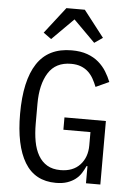

<svg xmlns="http://www.w3.org/2000/svg" viewBox="-62 -981 724 1039"><g transform="rotate(5 300.0 -461.5)"><path d="M356 -935 467 -792 422 -761 305 -878 188 -761 145 -792 256 -935ZM444 -93H439Q430 -73 418 -54Q406 -35 387.5 -20.5Q369 -6 343 3Q317 12 281 12Q167 12 111.5 -80Q56 -172 56 -344Q56 -524 117 -617Q178 -710 305 -710Q354 -710 390 -697Q426 -684 451.5 -662Q477 -640 494 -612.5Q511 -585 522 -557L450 -524Q441 -547 429.5 -567.5Q418 -588 401.5 -603.5Q385 -619 362 -628Q339 -637 308 -637Q224 -637 184.5 -574Q145 -511 145 -406V-298Q145 -245 153 -201.5Q161 -158 179.5 -126Q198 -94 227.5 -76.5Q257 -59 300 -59Q368 -59 406 -100Q444 -141 444 -206V-278H297V-345H522V0H444Z"/></g></svg>

Font: PlemolJP35 Console
Style: Regular
Weight: 400
Version: v2.0.3; ttfautohint (v1.8.4.7-5d5b-dirty) -l 6 -r 45 -G 200 